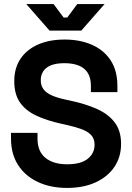

<svg xmlns="http://www.w3.org/2000/svg" viewBox="-20 -908 646 942"><path d="M34 -228V-256H164V-228Q164 -165 203 -133.5Q242 -102 309 -102Q377 -102 410.5 -129Q444 -156 444 -198Q444 -227 427.5 -245Q411 -263 379.5 -274.5Q348 -286 303 -296L280 -301Q208 -317 156.5 -341.5Q105 -366 77.5 -406Q50 -446 50 -510Q50 -574 80.5 -619.5Q111 -665 166.5 -689.5Q222 -714 297 -714Q372 -714 430.5 -688.5Q489 -663 522.5 -612.5Q556 -562 556 -486V-456H426V-486Q426 -526 410.5 -550.5Q395 -575 366 -586.5Q337 -598 297 -598Q237 -598 208.5 -575.5Q180 -553 180 -514Q180 -488 193.5 -470Q207 -452 234 -440Q261 -428 303 -419L326 -414Q401 -398 456.5 -373Q512 -348 543 -307Q574 -266 574 -202Q574 -138 541.5 -89.5Q509 -41 449.5 -13.5Q390 14 309 14Q228 14 166 -15Q104 -44 69 -98Q34 -152 34 -228ZM223 -758 109 -888H243L292 -822H310L359 -888H493L379 -758Z"/></svg>

Font: Space 7353
Style: Regular
Weight: 400
Designer: Christine Claussen + Ruben Lyon  (Space 7353)
Version: Version 1.000;FEAKit 1.0